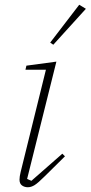

<svg xmlns="http://www.w3.org/2000/svg" viewBox="-20 -775 381 807"><path d="M97 12Q83 12 72.5 4.5Q62 -3 62 -20Q62 -33 67 -53L173 -482H87L91 -499L217 -516L94 -23L112 -15L242 -129L253 -118L169 -35Q140 -6 125.5 3Q111 12 97 12ZM191 -596 313 -755 341 -738 204 -587Z"/></svg>

Font: IBM Plex Serif ExtraLight
Style: Italic
Weight: 200
Italic angle: -14°
Designer: Mike Abbink, Paul van der Laan, Pieter van Rosmalen
Foundry: Bold Monday
Version: Version 2.5